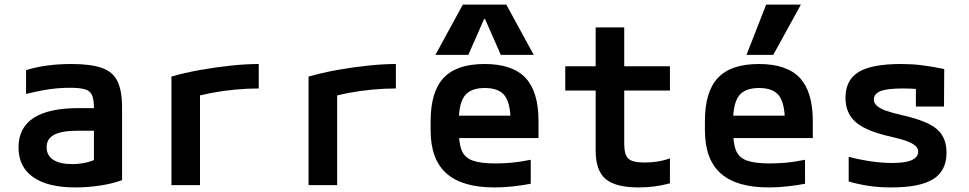

<svg xmlns="http://www.w3.org/2000/svg" viewBox="-20 -810 4240 840"><path d="M310 10Q189 10 125 -35Q61 -80 61 -165Q61 -251 127 -294Q193 -337 324 -337H445V-238H319Q250 -238 217 -220.5Q184 -203 184 -166Q184 -130 213 -111Q242 -92 296 -92Q327 -92 357 -99Q387 -106 410 -119L391 -54V-337Q391 -374 383 -393Q375 -412 352.5 -419Q330 -426 287 -426Q258 -426 229 -423.5Q200 -421 167.5 -415Q135 -409 94 -399V-503Q134 -516 184.5 -523Q235 -530 292 -530Q377 -530 425.5 -513Q474 -496 494 -454.5Q514 -413 514 -340V-22Q475 -7 419.5 1.5Q364 10 310 10Z M730 -475Q789 -492 856.5 -504Q924 -516 990.5 -523Q1057 -530 1112 -530V-423Q1062 -423 1008.5 -418Q955 -413 905.5 -403.5Q856 -394 817 -382L855 -440V0H730Z M1330 -475Q1389 -492 1456.5 -504Q1524 -516 1590.5 -523Q1657 -530 1712 -530V-423Q1662 -423 1608.5 -418Q1555 -413 1505.5 -403.5Q1456 -394 1417 -382L1455 -440V0H1330Z M2143 10Q2002 10 1933 -51.5Q1864 -113 1864 -240V-280Q1864 -409 1921 -469.5Q1978 -530 2100 -530Q2222 -530 2279 -469.5Q2336 -409 2336 -280V-206H1933V-304H2245L2214 -272V-275Q2214 -357 2188.5 -391Q2163 -425 2101 -425Q2039 -425 2013 -391Q1987 -357 1987 -275V-245Q1987 -184 2000 -152Q2013 -120 2048 -107.5Q2083 -95 2147 -95Q2182 -95 2217 -98Q2252 -101 2302 -111V-6Q2265 1 2223.5 5.5Q2182 10 2143 10ZM1885 -570 2005 -790H2195L2315 -570H2171L2102 -727H2098L2029 -570Z M2774 10Q2673 10 2629.5 -27Q2586 -64 2586 -151V-414H2453V-520H2586V-690H2711V-520H2911V-414H2711V-181Q2711 -133 2729 -116Q2747 -99 2799 -99Q2831 -99 2858.5 -103.5Q2886 -108 2911 -117V-8Q2878 1 2844 5.5Q2810 10 2774 10Z M3343 10Q3202 10 3133 -51.5Q3064 -113 3064 -240V-280Q3064 -409 3121 -469.5Q3178 -530 3300 -530Q3422 -530 3479 -469.5Q3536 -409 3536 -280V-206H3133V-304H3445L3414 -272V-275Q3414 -357 3388.5 -391Q3363 -425 3301 -425Q3239 -425 3213 -391Q3187 -357 3187 -275V-245Q3187 -184 3200 -152Q3213 -120 3248 -107.5Q3283 -95 3347 -95Q3382 -95 3417 -98Q3452 -101 3502 -111V-6Q3465 1 3423.5 5.5Q3382 10 3343 10ZM3363 -570H3246L3332 -790H3484Z M3879 10Q3827 10 3782.5 3.5Q3738 -3 3693 -16V-124Q3742 -111 3791 -104Q3840 -97 3883 -97Q3941 -97 3969 -109.5Q3997 -122 3997 -147Q3997 -161 3985.5 -171.5Q3974 -182 3950 -191.5Q3926 -201 3886 -210Q3812 -226 3766 -248.5Q3720 -271 3699.5 -304Q3679 -337 3679 -382Q3679 -460 3736.5 -495Q3794 -530 3922 -530Q3968 -530 4010 -525Q4052 -520 4111 -508L4110 -344H3987V-484L4041 -416Q4007 -420 3980 -421.5Q3953 -423 3929 -423Q3862 -423 3832.5 -411.5Q3803 -400 3803 -374Q3803 -360 3815.5 -348Q3828 -336 3854 -326.5Q3880 -317 3923 -307Q3996 -291 4039.5 -270Q4083 -249 4102 -218Q4121 -187 4121 -142Q4121 -63 4063 -26.5Q4005 10 3879 10Z"/></svg>

Font: M PLUS Code Latin Expanded SemiBold
Style: Regular
Weight: 600
Width: 7
Designer: Coji Morishita
Foundry: UNDERFOREST DESIGN
Version: Version 1.002; ttfautohint (v1.8.3)